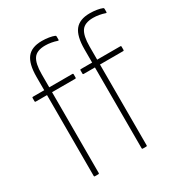

<svg xmlns="http://www.w3.org/2000/svg" viewBox="-164 -807 867 923"><g transform="rotate(-30 269.5 -345.5)"><path d="M96 0Q92 0 92 -4V-453H29Q25 -453 25 -457V-476Q25 -480 29 -480H92V-554Q92 -626 117.5 -658.5Q143 -691 200 -691Q220 -691 238.5 -688Q257 -685 269 -680Q273 -678 273 -674V-656Q273 -651 267 -653Q253 -658 236 -661Q219 -664 203 -664Q156 -664 138 -638Q120 -612 120 -553V-480H249Q253 -480 253 -476V-457Q253 -453 249 -453H120V-4Q120 0 116 0ZM362 0Q358 0 358 -4V-453H295Q291 -453 291 -457V-476Q291 -480 295 -480H358V-554Q358 -626 383.5 -658.5Q409 -691 466 -691Q486 -691 504.5 -688Q523 -685 535 -680Q539 -678 539 -674V-656Q539 -651 533 -653Q519 -658 502 -661Q485 -664 469 -664Q422 -664 404 -638Q386 -612 386 -553V-480H515Q519 -480 519 -476V-457Q519 -453 515 -453H386V-4Q386 0 382 0Z"/></g></svg>

Font: Sofia Sans Cond ExtraLight
Style: Regular
Weight: 200
Width: 3
Designer: Botio Nikoltchev, Ani Petrova
Foundry: lettersoup
Version: Version 4.100; ttfautohint (v1.8.3)